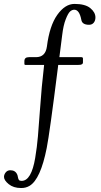

<svg xmlns="http://www.w3.org/2000/svg" viewBox="-50 -718 510 970"><path d="M172.9 -390.1H78.1Q73.2 -390.1 73.2 -396V-409.2Q73.2 -429.2 96.2 -429.2H131.8Q179.7 -429.2 187 -482.9Q200.2 -587.9 239.5 -643.1Q278.8 -698.2 326.2 -698.2Q380.4 -698.2 406.2 -677Q432.1 -655.8 432.1 -629.9Q432.1 -613.8 423.6 -603.3Q415 -592.8 399.9 -592.8Q364.7 -592.8 360.8 -618.2Q351.1 -668.9 325.2 -668.9Q314 -668.9 304 -659.9Q293.9 -650.9 282 -620.4Q270 -589.8 264.2 -541L250 -429.2H360.8Q368.7 -429.2 369.1 -422.9V-402.8Q369.1 -389.6 346.2 -390.1H244.1L242.2 -374Q200.7 -43.9 186 29.8Q154.8 187.5 99.6 220.7Q80.1 232.4 56.2 231.9Q18.1 231.9 -5.9 212.4Q-29.8 192.9 -29.8 175.8Q-29.8 163.6 -21 152.8Q-12.2 142.1 2 142.1Q27.8 142.1 37.1 164.1Q39.1 168 40.5 177Q42 186 45.4 190.9Q48.8 195.8 59.1 195.8Q84 195.8 101.1 166.5Q118.2 137.2 127.7 80.6Q137.2 23.9 141.6 -29.1Q146 -82 151.6 -159.4Q157.2 -236.8 161.1 -277.8Z"/></svg>

Font: Linux Libertine
Style: Regular
Weight: 400
Designer: Philipp H. Poll
Foundry: Philipp H. Poll
Version: Version 5.3.0 ; ttfautohint (v0.9)